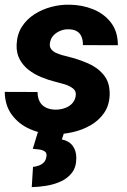

<svg xmlns="http://www.w3.org/2000/svg" viewBox="-20 -558 538 812"><path d="M299.8 -149.9Q304.2 -171.9 288.3 -184.1Q272.5 -196.3 250.2 -202.4Q228 -208.5 213.4 -212.4Q183.6 -219.7 154.1 -231.9Q124.5 -244.1 100.8 -262.7Q77.1 -281.2 63 -307.6Q48.8 -334 50.3 -369.6Q52.2 -413.1 72.5 -444.8Q92.8 -476.6 125.5 -497.6Q158.2 -518.6 197 -528.8Q235.8 -539.1 274.4 -538.1Q327.1 -537.6 373.8 -518.8Q420.4 -500 449.5 -462.2Q478.5 -424.3 478.5 -366.7L330.6 -367.2Q331.1 -387.7 324.7 -402.8Q318.4 -418 304.7 -426Q291 -434.1 269 -434.1Q252 -434.6 235.1 -427.7Q218.3 -420.9 206.3 -408.2Q194.3 -395.5 191.4 -377Q188.5 -361.8 195.6 -351.6Q202.6 -341.3 215.1 -335.2Q227.5 -329.1 241.5 -325.2Q255.4 -321.3 266.6 -318.8Q310.1 -308.1 351.3 -290.5Q392.6 -272.9 418.9 -240.7Q445.3 -208.5 443.8 -155.8Q441.9 -110.8 419.4 -79.1Q397 -47.4 362.1 -27.6Q327.1 -7.8 286.4 1.2Q245.6 10.3 207.5 9.8Q154.3 8.8 106.9 -12Q59.6 -32.7 30.3 -72.3Q1 -111.8 0 -169.4L138.7 -168.9Q139.2 -144.5 147.9 -128.2Q156.7 -111.8 173.8 -103.3Q190.9 -94.7 214.8 -94.2Q233.4 -94.2 251.5 -99.9Q269.5 -105.5 282.7 -117.9Q295.9 -130.4 299.8 -149.9ZM140.1 1 252 0 241.7 31.7Q272.5 38.1 287.8 59.3Q303.2 80.6 302.7 110.8Q302.7 148.4 284.7 172.1Q266.6 195.8 237.8 209Q209 222.2 176.3 227.5Q143.6 232.9 114.3 233.4L119.6 147.9Q132.3 146.5 144.5 142.1Q156.7 137.7 165.3 128.9Q173.8 120.1 176.3 105Q179.2 88.9 169.2 82.3Q159.2 75.7 144.3 74Q129.4 72.3 118.7 71.3Z"/></svg>

Font: Roboto ExtraBold
Style: Italic
Weight: 800
Designer: Christian Robertson
Foundry: Google
Version: Version 3.009; 2024